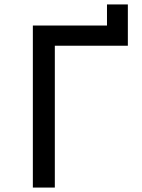

<svg xmlns="http://www.w3.org/2000/svg" viewBox="-20 -845 640 865"><path d="M227 0V-639H556V-825H462V-730H128V0Z"/></svg>

Font: Tekne LDO Medium
Style: Regular
Weight: 500
Monospace: yes
Designer: Alessio Laiso, Mario Rullo, Paolo Rosset
Foundry: Alessio Laiso
Version: Version 1.000;hotconv 1.0.109;makeotfexe 2.5.65596